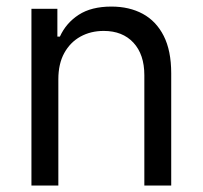

<svg xmlns="http://www.w3.org/2000/svg" viewBox="-20 -573 626 593"><path d="M160.2 -328.1V0H77.1V-545.9H157.2V-460H165Q184.1 -502 223.1 -527.3Q262.2 -552.7 324.2 -552.7Q379.4 -552.7 420.9 -530.3Q462.4 -507.8 485.6 -462.2Q508.8 -416.5 508.8 -346.7V0H425.8V-340.8Q425.8 -404.8 392.1 -441.2Q358.4 -477.5 300.3 -477.5Q260.3 -477.5 228.5 -460Q196.8 -442.4 178.5 -409.2Q160.2 -376 160.2 -328.1Z"/></svg>

Font: GitLab Sans
Style: Regular
Weight: 400
Designer: Rasmus Andersson
Foundry: Modifications by GitLab B.V., manufactured by rsms
Version: Version 4.000;git-c8fb6b7